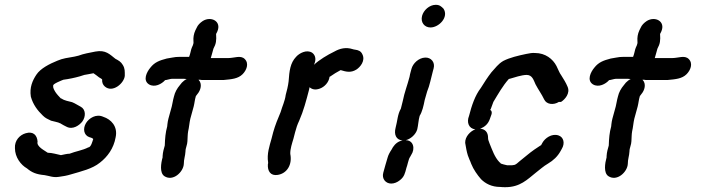

<svg xmlns="http://www.w3.org/2000/svg" viewBox="-20 -725 2933 797"><path d="M269 -87C258 -87 244 -83 233 -81C218 -84 196 -91 178 -91C168 -99 130 -116 136 -137C134 -164 118 -181 87 -172C62 -165 40 -142 42 -110C42 -72 67 -40 92 -26C112 -9 131 -1 165 2C185 5 200 13 225 9C241 7 258 4 274 -1C318 -14 363 -24 395 -50C426 -74 452 -109 460 -155C470 -201 440 -230 409 -240C379 -254 349 -234 337 -214C323 -191 328 -164 350 -156C355 -154 363 -153 367 -148C364 -139 358 -113 346 -113C323 -101 294 -97 269 -87ZM498 -410C498 -429 499 -440 490 -455C482 -469 472 -474 459 -481C436 -499 419 -519 376 -511C351 -506 327 -502 306 -494L289 -490C261 -485 241 -483 218 -473C186 -460 148 -441 131 -415C115 -391 102 -362 108 -324C117 -291 136 -266 158 -245C169 -234 178 -231 192 -224C201 -221 222 -218 230 -213C231 -213 232 -213 232 -212C240 -207 248 -203 256 -199C282 -185 310 -205 322 -221C337 -242 336 -271 315 -282C303 -288 292 -296 279 -301C267 -304 246 -308 237 -315C236 -315 234 -316 232 -317C226 -323 215 -335 210 -343C206 -350 199 -360 201 -369C196 -376 238 -392 243 -394C266 -397 290 -402 311 -408L330 -414C335 -415 341 -416 347 -417L368 -421C375 -417 384 -409 391 -404C392 -403 404 -397 404 -395C403 -383 407 -373 415 -366C447 -338 495 -379 498 -410Z M822 -638C810 -630 801 -621 796 -609L791 -599C784 -584 782 -569 783 -554C785 -540 777 -532 774 -521L770 -505C769 -500 767 -495 765 -489H726C715 -489 704 -488 695 -486L672 -482C642 -474 622 -467 604 -444C589 -426 572 -392 598 -375C622 -360 652 -377 665 -392C667 -393 668 -393 670 -393L687 -397C691 -398 695 -398 701 -398H729C738 -398 747 -398 755 -397C747 -393 741 -388 735 -382L727 -372C715 -358 706 -342 702 -324C697 -306 697 -299 693 -283L679 -232C677 -225 676 -217 675 -210L674 -200C667 -175 665 -151 664 -121C660 -107 656 -94 655 -77V-72C648 -47 642 -8 662 6C698 30 741 -11 743 -44C743 -65 749 -77 750 -97C750 -105 752 -110 754 -118C759 -133 758 -144 759 -160C759 -167 760 -172 761 -180C765 -196 766 -215 770 -232L784 -283C788 -299 788 -309 793 -326L799 -334C813 -350 821 -377 804 -394C809 -394 813 -394 817 -393H909C941 -396 968 -398 987 -417C1003 -433 1015 -461 996 -480C979 -497 953 -484 928 -484H855C859 -496 862 -510 866 -523C877 -543 879 -557 877 -584L882 -594C901 -637 856 -659 822 -638Z M1394 -434C1417 -427 1436 -422 1459 -436C1475 -446 1498 -473 1484 -500C1478 -513 1468 -517 1453 -519C1450 -519 1448 -520 1444 -521C1416 -530 1391 -524 1368 -511C1339 -497 1306 -477 1283 -456C1293 -475 1291 -495 1276 -506C1253 -521 1222 -504 1209 -489C1185 -464 1181 -431 1178 -387C1176 -369 1170 -345 1166 -331C1163 -306 1151 -282 1145 -260C1134 -234 1122 -205 1114 -176L1107 -149C1099 -120 1087 -86 1093 -51C1093 -48 1093 -45 1092 -43C1090 -15 1103 6 1133 1C1171 -5 1194 -41 1185 -86C1184 -106 1193 -132 1198 -149L1205 -176C1210 -195 1214 -207 1222 -224C1240 -265 1251 -307 1263 -353L1265 -363C1276 -353 1290 -351 1307 -357C1327 -364 1345 -383 1348 -406C1349 -407 1349 -407 1350 -407C1364 -417 1379 -426 1394 -434Z M1664 -143C1685 -148 1706 -167 1712 -188C1716 -204 1717 -227 1722 -244C1733 -262 1738 -285 1743 -310L1753 -345C1764 -371 1769 -401 1777 -430L1780 -441C1787 -467 1769 -487 1745 -486C1718 -485 1694 -462 1688 -439L1685 -428C1683 -421 1681 -413 1680 -406C1671 -371 1659 -342 1652 -306L1644 -274C1630 -250 1630 -223 1622 -194C1615 -167 1624 -144 1651 -142C1634 -139 1621 -129 1611 -114L1606 -105C1598 -93 1592 -82 1589 -71C1583 -50 1576 -28 1571 -8C1564 17 1581 37 1604 37C1616 37 1629 32 1640 23C1658 9 1661 -5 1667 -28C1671 -37 1676 -66 1682 -73L1687 -82C1704 -107 1697 -143 1664 -143ZM1732 -659C1725 -632 1742 -611 1767 -611C1802 -611 1844 -654 1821 -689C1812 -698 1805 -705 1789 -705C1762 -705 1738 -682 1732 -659Z M2166 -414C2190 -414 2195 -392 2203 -375C2215 -352 2228 -335 2239 -312C2249 -291 2278 -288 2300 -302H2309C2325 -312 2348 -338 2336 -365C2329 -382 2320 -396 2310 -412C2302 -422 2296 -440 2290 -451C2275 -480 2244 -505 2201 -505C2190 -506 2178 -504 2164 -501C2131 -494 2096 -486 2069 -472C2047 -459 2037 -443 2020 -425C2005 -406 1989 -381 1976 -360C1952 -329 1938 -287 1927 -244C1916 -217 1926 -191 1953 -188C1933 -181 1910 -158 1911 -132C1914 -114 1917 -96 1922 -80L1929 -62C1931 -57 1934 -52 1936 -45C1945 -22 1962 2 1977 19C1995 37 2021 51 2056 51C2063 52 2071 52 2078 52C2139 52 2169 20 2204 -8C2221 -21 2236 -35 2255 -46C2277 -59 2295 -76 2307 -98L2312 -107C2326 -130 2320 -156 2298 -163C2270 -172 2242 -151 2232 -133L2227 -124V-123C2226 -122 2224 -121 2222 -120C2215 -115 2207 -110 2198 -104C2175 -88 2158 -72 2136 -55C2131 -51 2121 -40 2112 -40C2109 -39 2105 -39 2102 -39H2085C2075 -41 2068 -43 2059 -46C2058 -48 2056 -50 2053 -52C2033 -73 2024 -101 2012 -130L2007 -144C2006 -148 2006 -151 2006 -153C2006 -176 1994 -189 1973 -191C1993 -198 2006 -211 2013 -230C2016 -242 2029 -260 2015 -269C2015 -270 2016 -271 2017 -272C2020 -280 2024 -292 2028 -302C2048 -335 2067 -369 2092 -397C2094 -398 2095 -398 2096 -398C2113 -403 2146 -414 2166 -414Z M2665 -638C2653 -630 2644 -621 2639 -609L2634 -599C2627 -584 2625 -569 2626 -554C2628 -540 2620 -532 2617 -521L2613 -505C2612 -500 2610 -495 2608 -489H2569C2558 -489 2547 -488 2538 -486L2515 -482C2485 -474 2465 -467 2447 -444C2432 -426 2415 -392 2441 -375C2465 -360 2495 -377 2508 -392C2510 -393 2511 -393 2513 -393L2530 -397C2534 -398 2538 -398 2544 -398H2572C2581 -398 2590 -398 2598 -397C2590 -393 2584 -388 2578 -382L2570 -372C2558 -358 2549 -342 2545 -324C2540 -306 2540 -299 2536 -283L2522 -232C2520 -225 2519 -217 2518 -210L2517 -200C2510 -175 2508 -151 2507 -121C2503 -107 2499 -94 2498 -77V-72C2491 -47 2485 -8 2505 6C2541 30 2584 -11 2586 -44C2586 -65 2592 -77 2593 -97C2593 -105 2595 -110 2597 -118C2602 -133 2601 -144 2602 -160C2602 -167 2603 -172 2604 -180C2608 -196 2609 -215 2613 -232L2627 -283C2631 -299 2631 -309 2636 -326L2642 -334C2656 -350 2664 -377 2647 -394C2652 -394 2656 -394 2660 -393H2752C2784 -396 2811 -398 2830 -417C2846 -433 2858 -461 2839 -480C2822 -497 2796 -484 2771 -484H2698C2702 -496 2705 -510 2709 -523C2720 -543 2722 -557 2720 -584L2725 -594C2744 -637 2699 -659 2665 -638Z"/></svg>

Font: Dictator
Style: Ita
Weight: 500
Version: Version MIL.1277